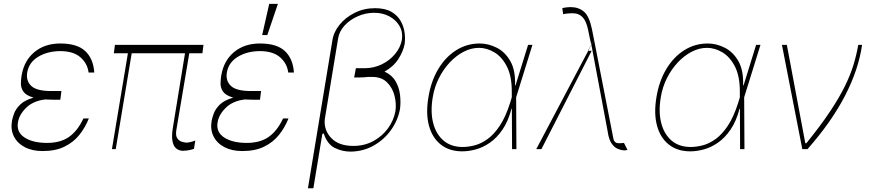

<svg xmlns="http://www.w3.org/2000/svg" viewBox="-20 -780 4544 1004"><path d="M295.5 -258.5H257.1Q235.1 -258.5 215.9 -259.9Q152.7 -252.1 116.5 -216.3Q80.3 -180.4 73.9 -140.6Q65 -89.1 108.5 -60.9Q152 -32.7 225.9 -32.7Q295.5 -32.7 340.4 -63.7Q385.3 -94.8 416.2 -160.5H444.6Q425.8 -113.3 394.9 -74.6Q364 -35.9 316.9 -13Q269.9 9.9 203.1 9.9Q148.4 9.9 109.6 -10.5Q70.7 -30.9 52.7 -66.6Q34.8 -102.3 42.6 -147.7Q45.1 -162.6 53.6 -186.3Q62.1 -209.9 85.4 -233Q108.7 -256 155.5 -269.5Q116.5 -280.9 102.8 -300.4Q89.1 -320 89.3 -342.2Q89.5 -364.3 92.7 -383.9Q93.4 -387.4 93.8 -389.2Q107.2 -464.5 160.9 -508.5Q214.5 -552.6 295.5 -552.6Q384.2 -552.6 426.3 -512.4Q468.4 -472.3 473 -400.6H443.2Q437.5 -447.8 400.9 -480.1Q364.3 -512.4 295.5 -512.8Q228 -512.4 179.5 -483Q131 -453.5 122.2 -400.6Q115.4 -356.9 143.8 -330.4Q172.2 -304 247.2 -304H301.1Z M1044 -545.5 1038.4 -501.4H969.8L902 -99.4Q897.4 -70 907.5 -56.1Q917.6 -42.3 932.2 -38.4Q946.7 -34.4 956 -34.1Q967 -34.4 980.8 -38.4Q994.7 -42.3 1001.4 -45.5L994.3 -1.4Q990.8 -0.4 975.7 3.7Q960.6 7.8 936.1 8.5Q916.9 8.2 902.2 -3.2Q887.4 -14.6 881.9 -41.9Q876.4 -69.2 884.9 -117.9L947.4 -501.4H668.7L585.2 0H565.3L648.8 -501.4H575.3L581 -545.5Z M1339.5 -258.5H1301.1Q1279.1 -258.5 1259.9 -259.9Q1196.7 -252.1 1160.5 -216.3Q1124.3 -180.4 1117.9 -140.6Q1109 -89.1 1152.5 -60.9Q1196 -32.7 1269.9 -32.7Q1339.5 -32.7 1384.4 -63.7Q1429.3 -94.8 1460.2 -160.5H1488.6Q1469.8 -113.3 1438.9 -74.6Q1408 -35.9 1361 -13Q1313.9 9.9 1247.2 9.9Q1192.5 9.9 1153.6 -10.5Q1114.7 -30.9 1096.8 -66.6Q1078.8 -102.3 1086.6 -147.7Q1089.1 -162.6 1097.7 -186.3Q1106.2 -209.9 1129.4 -233Q1152.7 -256 1199.6 -269.5Q1160.5 -280.9 1146.8 -300.4Q1133.2 -320 1133.3 -342.2Q1133.5 -364.3 1136.7 -383.9Q1137.4 -387.4 1137.8 -389.2Q1151.3 -464.5 1204.9 -508.5Q1258.5 -552.6 1339.5 -552.6Q1428.3 -552.6 1470.3 -512.4Q1512.4 -472.3 1517 -400.6H1487.2Q1481.5 -447.8 1445 -480.1Q1408.4 -512.4 1339.5 -512.8Q1272 -512.4 1223.5 -483Q1175.1 -453.5 1166.2 -400.6Q1159.4 -356.9 1187.9 -330.4Q1216.3 -304 1291.2 -304H1345.2ZM1350.9 -596.6 1387.8 -759.9H1433.2L1377.8 -596.6Z M1941.1 -737.2Q1994.3 -737.2 2026.8 -718.2Q2059.3 -699.2 2075.6 -669.6Q2092 -639.9 2095.9 -608Q2099.8 -576 2095.9 -549.7Q2088.8 -511.7 2063.4 -471.8Q2038 -431.8 1990.8 -405.5Q2029.5 -388.1 2048.5 -355.1Q2067.5 -322.1 2071.9 -283.6Q2076.3 -245 2071.7 -210.2Q2060.7 -149.9 2024.1 -99.3Q1987.6 -48.7 1932.7 -18.1Q1877.8 12.4 1811.8 12.8Q1768.8 12.4 1730.3 -6.6Q1691.8 -25.6 1672.6 -82.4L1665.5 -79.5L1618.6 204.5H1590.2L1718 -568.2Q1724.4 -612.2 1755.7 -650.7Q1786.9 -689.3 1835.2 -713.2Q1883.5 -737.2 1941.1 -737.2ZM1840.2 -420.5H1840.9L1841.6 -423.3H1888.5Q1935.4 -423.7 1976.6 -443.7Q2017.8 -463.8 2046 -497.7Q2074.2 -531.6 2081.7 -572.4Q2087.4 -612.6 2068.9 -644.4Q2050.4 -676.1 2015.6 -694.6Q1980.8 -713.1 1936.8 -713.1Q1891.7 -713.1 1850.5 -694.8Q1809.3 -676.5 1781.4 -646Q1753.6 -615.4 1747.9 -578.1L1678.3 -156.2Q1672.9 -99.4 1712.2 -58.2Q1751.4 -17 1827.4 -17Q1886 -17 1932.5 -42.4Q1979 -67.8 2008.9 -109Q2038.7 -150.2 2047.6 -197.4Q2053.6 -237.6 2043.1 -279.1Q2032.7 -320.7 2004.1 -349.1Q1975.5 -377.5 1926.8 -377.8H1904.8Q1883.2 -375 1860.1 -375H1831.7L1836.6 -399.1ZM1679.3 -164.4 1679.7 -167.6Q1679.3 -166.2 1679.3 -164.4Z M2394.9 11.4Q2328.1 10.7 2284.1 -24.7Q2240.1 -60 2223 -123.4Q2206 -186.8 2220.2 -271.3Q2233.7 -355.1 2271.5 -418.5Q2309.3 -481.9 2365.2 -517.2Q2421.2 -552.6 2488.6 -552.6Q2533.4 -552.6 2577.1 -530.7Q2620.7 -508.9 2648.4 -460.8Q2676.1 -412.6 2673.3 -333.8H2675.8L2741.5 -545.5H2764.2L2679 -271.3L2680.4 0H2657.7L2656.6 -211.6H2654.8Q2637.4 -145.6 2607.6 -102.1Q2577.8 -58.6 2541.4 -33.6Q2505 -8.5 2467 1.6Q2429 11.7 2394.9 11.4ZM2656.2 -271V-302.6Q2656.2 -382.1 2630.5 -432.4Q2604.8 -482.6 2565.2 -506.2Q2525.6 -529.8 2484.4 -529.8Q2443.9 -529.8 2404.5 -509.4Q2365.1 -489 2331.7 -453.3Q2298.3 -417.6 2274.9 -370.9Q2251.4 -324.2 2242.9 -271.3Q2230.1 -196 2245 -137.3Q2259.9 -78.5 2299.4 -44.9Q2338.8 -11.4 2399.1 -11.4Q2429 -11.4 2462.5 -20.1Q2496.1 -28.8 2529.8 -53.1Q2563.6 -77.4 2593.9 -123.2Q2624.3 -169 2647.7 -242.9Z M3240.1 5.7Q3226.6 5.3 3209.3 -2.1Q3192.1 -9.6 3177.7 -30.5Q3163.4 -51.5 3157.7 -92.3L3072.4 -546.2L3055.8 -514.2H3073.9L2811.1 0H2784.1L3055.8 -514.2H3054L3072.1 -547.2L3066.8 -576.7L3071 -546.9L3055.4 -623.6Q3045.5 -670.1 3027.2 -689.3Q3008.9 -708.5 2983.1 -710.2Q2957.4 -712 2924.7 -706L2920.5 -737.2Q2915.8 -736.9 2930.6 -739.7Q2945.3 -742.5 2964.5 -742.9Q3005.7 -742.5 3033.4 -719.3Q3061.1 -696 3075.3 -627.8L3086.3 -572.4L3092.3 -583.8L3086.3 -572.1L3187.5 -55.4Q3187.5 -56.1 3188.9 -49.9Q3190.3 -43.7 3196.7 -37.3Q3203.1 -30.9 3217.3 -31.2Q3220.9 -30.9 3228.3 -31.4Q3235.8 -32 3240.1 -32.3Q3242.5 -32.7 3242.9 -32.7L3261.4 4.3Q3257.8 4.6 3255.1 5.1Q3252.5 5.7 3250.4 6Q3241.8 7.1 3240.1 5.7ZM3086.3 -572.1V-572.4L3072.1 -547.2L3072.4 -546.2ZM3187.5 -55.4Q3187.5 -55.4 3187.5 -55.4Z M3587.4 11.4Q3520.6 10.7 3476.6 -24.7Q3432.5 -60 3415.5 -123.4Q3398.4 -186.8 3412.6 -271.3Q3426.1 -355.1 3464 -418.5Q3501.8 -481.9 3557.7 -517.2Q3613.6 -552.6 3681.1 -552.6Q3725.9 -552.6 3769.5 -530.7Q3813.2 -508.9 3840.9 -460.8Q3868.6 -412.6 3865.8 -333.8H3868.3L3933.9 -545.5H3956.7L3871.4 -271.3L3872.9 0H3850.1L3849.1 -211.6H3847.3Q3829.9 -145.6 3800.1 -102.1Q3770.2 -58.6 3733.8 -33.6Q3697.4 -8.5 3659.4 1.6Q3621.4 11.7 3587.4 11.4ZM3848.7 -271V-302.6Q3848.7 -382.1 3823 -432.4Q3797.2 -482.6 3757.6 -506.2Q3718 -529.8 3676.8 -529.8Q3636.4 -529.8 3596.9 -509.4Q3557.5 -489 3524.1 -453.3Q3490.8 -417.6 3467.3 -370.9Q3443.9 -324.2 3435.4 -271.3Q3422.6 -196 3437.5 -137.3Q3452.4 -78.5 3491.8 -44.9Q3531.2 -11.4 3591.6 -11.4Q3621.4 -11.4 3655 -20.1Q3688.6 -28.8 3722.3 -53.1Q3756 -77.4 3786.4 -123.2Q3816.8 -169 3840.2 -242.9Z M4175.4 0 4068.9 -545.5H4094.5L4191.1 -31.2H4196.7Q4271 -122.9 4319.6 -195.8Q4368.3 -268.8 4397.7 -328.8Q4427.2 -388.8 4443.2 -441.6Q4459.2 -494.3 4468 -545.5H4487.9Q4469.8 -416.9 4398.8 -279.5Q4327.8 -142 4202.4 0Z"/></svg>

Font: Inter Thin  BETA
Style: Italic
Weight: 100
Italic angle: -9.39999°
Designer: Rasmus Andersson
Foundry: rsms
Version: Version 3.011;git-f93a4a705